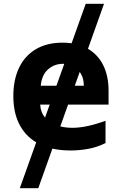

<svg xmlns="http://www.w3.org/2000/svg" viewBox="-20 -780 640 1008"><path d="M84 208 430 -760H526L181 208ZM351 10Q255 10 188 -23Q121 -56 85.5 -120Q50 -184 50 -276Q50 -361 80 -424Q110 -487 168 -521.5Q226 -556 308 -556Q385 -556 439 -525.5Q493 -495 521.5 -438.5Q550 -382 550 -303V-231H191Q193 -191 215.5 -163.5Q238 -136 276 -122.5Q314 -109 359 -109Q398 -109 441.5 -118.5Q485 -128 534 -146V-29Q490 -7 443.5 1.5Q397 10 351 10ZM420 -330Q420 -366 405.5 -391.5Q391 -417 367 -431Q343 -445 311 -445Q265 -445 232 -415.5Q199 -386 194 -330Z"/></svg>

Font: Noto Sans Mono
Style: Bold
Weight: 700
Designer: Monotype Design Team
Foundry: Monotype Imaging Inc.
Version: Version 2.014